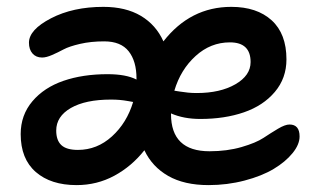

<svg xmlns="http://www.w3.org/2000/svg" viewBox="-20 -536 936 557"><path d="M202.1 1Q127.4 1 83.7 -37.1Q40 -75.2 40 -147Q40 -202.1 74 -242.2Q107.9 -282.2 164.1 -301.5Q220.2 -320.8 292 -320.8Q345.7 -320.8 376 -305.2V-308.1Q376 -358.4 353.3 -387.2Q330.6 -416 282.2 -416Q243.7 -416 212.2 -408.7Q180.7 -401.4 164.3 -392.6Q147.9 -383.8 131.1 -376.5Q114.3 -369.1 102.1 -369.1Q84.5 -369.1 74.2 -380.9Q64 -392.6 64 -412.1Q64 -449.7 127.9 -482.9Q191.9 -516.1 279.8 -516.1Q344.7 -516.1 388.7 -490Q432.6 -463.9 454.1 -416Q532.2 -516.1 650.9 -516.1Q725.1 -516.1 768.1 -477.1Q811 -438 811 -363.8Q811 -309.1 777.3 -269.3Q743.7 -229.5 687.7 -210.2Q631.8 -190.9 561 -190.9Q512.7 -190.9 476.1 -207V-205.1Q476.1 -97.2 587.9 -97.2Q638.7 -97.2 680.7 -109.4Q722.7 -121.6 744.4 -136Q766.1 -150.4 786.6 -162.6Q807.1 -174.8 819.8 -174.8Q849.1 -174.8 849.1 -140.1Q849.1 -116.7 828.6 -91.6Q808.1 -66.4 773.9 -45.9Q739.7 -25.4 689.5 -12.2Q639.2 1 585 1Q514.6 1 468 -25.6Q421.4 -52.2 398.9 -100.1Q361.8 -53.2 311.5 -26.1Q261.2 1 202.1 1ZM647 -413.1Q590.8 -413.1 547.4 -373.5Q503.9 -334 485.8 -272.9Q488.3 -272.5 501 -270.5Q513.7 -268.6 525.4 -267.3Q537.1 -266.1 550.8 -266.1Q618.7 -266.1 662.8 -291.5Q707 -316.9 707 -356Q707 -413.1 647 -413.1ZM143.1 -157.2Q143.1 -128.9 158 -115Q172.9 -101.1 206.1 -101.1Q261.7 -101.1 304.9 -140.4Q348.1 -179.7 366.2 -240.2Q365.2 -240.2 352.1 -242.7Q338.9 -245.1 327.1 -246.1Q315.4 -247.1 301.8 -247.1Q228 -247.1 185.5 -222.7Q143.1 -198.2 143.1 -157.2Z"/></svg>

Font: Shantell Sans Bouncy
Style: Regular
Weight: 500
Designer: Stephen Nixon, Anya Danilova, Shantell Martin
Foundry: Arrow Type
Version: Version 1.006;[9816181b4]